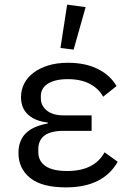

<svg xmlns="http://www.w3.org/2000/svg" viewBox="-20 -800 558 832"><path d="M60 0ZM490 -99Q427 12 266 12Q161 12 110.5 -29Q60 -70 60 -137Q60 -191 92 -222.5Q124 -254 187 -265V-269Q133 -275 102 -303Q71 -331 71 -379Q71 -411 85 -438Q99 -465 125.5 -485Q152 -505 189.5 -516.5Q227 -528 275 -528Q350 -528 404 -501Q458 -474 485 -427L427 -381Q407 -417 368.5 -437Q330 -457 274 -457Q242 -457 220 -451Q198 -445 184 -435Q170 -425 163.5 -412Q157 -399 157 -386V-374Q157 -342 183 -321Q209 -300 255 -300H377V-233H255Q146 -233 146 -153V-141Q146 -102 177 -80.5Q208 -59 271 -59Q389 -59 433 -140ZM299 -585 242 -592 271 -780 351 -769Z"/></svg>

Font: Aneliza
Style: Regular
Weight: 400
Designer: Mike Abbink, Paul van der Laan, Pieter van Rosmalen
Foundry: Bold Monday
Version: Version 3.001;September 8, 2019;FontCreator 11.5.0.2425 64-b